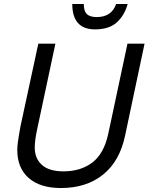

<svg xmlns="http://www.w3.org/2000/svg" viewBox="-20 -931 748 967"><path d="M287 16Q182 16 124.5 -34.5Q67 -85 67 -176Q67 -192 70 -215Q73 -238 77 -260Q81 -282 83 -294L173 -711H259L168 -284Q161 -253 158 -229Q155 -205 155 -188Q155 -133 191 -100.5Q227 -68 300 -68Q386 -68 444.5 -112Q503 -156 525 -256L622 -711H708L610 -248Q583 -119 499 -51.5Q415 16 287 16ZM459 -783Q344 -783 344 -911H402Q402 -874 418 -859.5Q434 -845 467 -845Q542 -845 565 -911H623Q607 -853 568 -818Q529 -783 459 -783Z"/></svg>

Font: Geist Regular
Style: Italic
Weight: 400
Italic angle: -12°
Designer: Basement.studio, Andrés Briganti, Mateo Zaragoza
Foundry: Basement.studio, Vercel, Andrés Briganti, Guido Ferreyra, Mateo Zaragoza
Version: Version 1.500; ttfautohint (v1.8.4.7-5d5b)